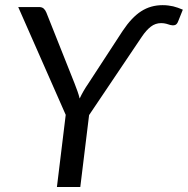

<svg xmlns="http://www.w3.org/2000/svg" viewBox="-20 -744 748 764"><path d="M468 -621Q504 -675 541.8 -699.2Q579.5 -723.5 627 -723.5Q639 -723.5 649.2 -722.2Q659.5 -721 669 -718.8Q678.5 -716.5 687.8 -713.2Q697 -710 707.5 -705.5L689.5 -660.5Q684.5 -646.5 675.8 -644.2Q667 -642 658 -644.5Q651 -647 641.5 -649.5Q632 -652 621 -652Q598.5 -652 580.2 -638Q562 -624 544.5 -598L334.5 -286L299.5 0H206.5L241.5 -287L52.5 -716H135Q147 -716 153.8 -710Q160.5 -704 164.5 -694L276.5 -412.5Q283 -396 288.2 -381.2Q293.5 -366.5 297 -352Q304 -367 312.5 -381.8Q321 -396.5 332 -412.5Z"/></svg>

Font: Lato 2
Style: Italic
Weight: 400
Italic angle: -7°
Designer: Lukasz Dziedzic with Adam Twardoch and Botio Nikoltchev
Foundry: tyPoland Lukasz Dziedzic
Version: Version 2.015; 2015-08-06; http://www.latofonts.com/